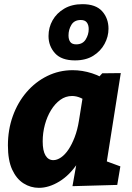

<svg xmlns="http://www.w3.org/2000/svg" viewBox="-20 -888 634 922"><path d="M167 14Q127 14 93 -7.5Q59 -29 38.5 -73.5Q18 -118 18 -190Q18 -265 41.5 -330.5Q65 -396 107.5 -445.5Q150 -495 207 -523Q264 -551 329 -551Q375 -551 422 -536Q469 -521 515 -487L441 -503L471 -536L560 -537L480 -31L422 -139L558 -89L543 0L328 6L357 -157L406 -248Q392 -164 353.5 -105.5Q315 -47 265 -16.5Q215 14 167 14ZM236 -119Q254 -119 273 -132Q292 -145 308.5 -169.5Q325 -194 338.5 -229Q352 -264 359 -308L381 -445L408 -392Q386 -410 366 -418.5Q346 -427 326 -427Q295 -427 269.5 -408.5Q244 -390 225 -359Q206 -328 195.5 -289Q185 -250 185 -209Q185 -164 198.5 -141.5Q212 -119 236 -119ZM340 -598Q275 -598 244 -632.5Q213 -667 213 -715Q213 -756 232.5 -790.5Q252 -825 288.5 -846.5Q325 -868 376 -868Q440 -868 470.5 -834Q501 -800 501 -750Q501 -712 482 -677Q463 -642 427.5 -620Q392 -598 340 -598ZM346 -675Q377 -675 391.5 -698.5Q406 -722 406 -748Q406 -768 397 -780Q388 -792 368 -792Q337 -792 323 -769Q309 -746 309 -718Q309 -698 317.5 -686.5Q326 -675 346 -675Z"/></svg>

Font: Bitter Thin ExtraBold
Style: Italic
Weight: 800
Italic angle: -9°
Version: Version 2.002